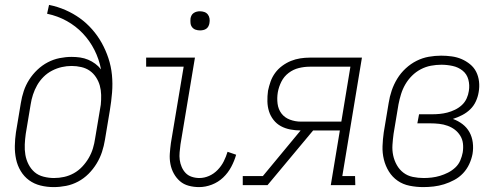

<svg xmlns="http://www.w3.org/2000/svg" viewBox="-20 -755 2040 783"><path d="M199 8Q171 8 145 1.5Q119 -5 98.5 -20Q78 -35 64.5 -57.5Q51 -80 45.5 -106Q40 -132 40.5 -160Q41 -188 45 -215L65 -335Q69 -360 77 -384Q85 -408 99 -430Q113 -452 132.5 -470.5Q152 -489 175 -501Q198 -513 223 -518Q248 -523 272 -523Q290 -523 307 -520.5Q324 -518 339.5 -511.5Q355 -505 368.5 -495Q382 -485 392 -472Q384 -514 365 -551.5Q346 -589 317.5 -619Q289 -649 252 -669.5Q215 -690 172 -699L180 -735Q215 -728 247 -714Q279 -700 306 -680.5Q333 -661 355.5 -635.5Q378 -610 394.5 -580.5Q411 -551 422 -518Q433 -485 436.5 -449.5Q440 -414 437 -377.5Q434 -341 428 -305L408 -185Q404 -160 396 -135.5Q388 -111 374 -88Q360 -65 341 -46Q322 -27 298.5 -14.5Q275 -2 249.5 3Q224 8 199 8ZM200 -29Q221 -29 241.5 -33.5Q262 -38 281 -48.5Q300 -59 315.5 -75.5Q331 -92 342 -111Q353 -130 359 -150Q365 -170 368 -191L391 -328Q393 -348 392.5 -368Q392 -388 387 -406Q382 -424 371.5 -440Q361 -456 346 -466.5Q331 -477 311.5 -481.5Q292 -486 272 -486Q252 -486 232 -481.5Q212 -477 192.5 -467Q173 -457 157.5 -441.5Q142 -426 131.5 -407.5Q121 -389 114.5 -369Q108 -349 105 -329L85 -209Q82 -188 81 -166Q80 -144 83.5 -123.5Q87 -103 96.5 -84.5Q106 -66 121 -53Q136 -40 157.5 -34.5Q179 -29 200 -29Z M792 8Q770 8 749.5 2.5Q729 -3 714 -16Q699 -29 689 -47Q679 -65 675 -86Q671 -107 672.5 -128.5Q674 -150 677 -172L729 -483H576V-520H775L716 -166Q714 -150 712.5 -134Q711 -118 713 -103Q715 -88 721 -74Q727 -60 737 -49.5Q747 -39 762 -34Q777 -29 793 -29Q813 -29 832.5 -37.5Q852 -46 867.5 -62Q883 -78 892.5 -97Q902 -116 908 -136L943 -124Q936 -99 923 -74.5Q910 -50 890 -31Q870 -12 844 -2Q818 8 792 8ZM796 -631Q786 -631 777.5 -634Q769 -637 763.5 -644Q758 -651 757 -660.5Q756 -670 757 -680Q758 -686 761 -692Q764 -698 770 -702Q776 -706 782.5 -707.5Q789 -709 795 -709Q805 -709 813.5 -706Q822 -703 827.5 -696Q833 -689 834.5 -679.5Q836 -670 834 -660Q833 -654 830 -648Q827 -642 821.5 -638Q816 -634 809 -632.5Q802 -631 796 -631Z M970 0V-37H1052L1206 -223Q1185 -223 1164 -227Q1143 -231 1125.5 -240.5Q1108 -250 1095.5 -266Q1083 -282 1077 -301Q1071 -320 1070.5 -341.5Q1070 -363 1073 -385Q1077 -404 1083.5 -422.5Q1090 -441 1102 -457.5Q1114 -474 1131 -486.5Q1148 -499 1166.5 -506.5Q1185 -514 1204.5 -517Q1224 -520 1243 -520H1456L1376 -37H1428L1429 0H1329L1366 -223H1257L1071 0ZM1207 -259H1372L1409 -483H1243Q1221 -483 1198.5 -477.5Q1176 -472 1157 -457.5Q1138 -443 1127.5 -422Q1117 -401 1113 -379Q1109 -355 1112 -332Q1115 -309 1128 -292Q1141 -275 1162.5 -267Q1184 -259 1207 -259Z M1706 8Q1678 8 1650.5 2.5Q1623 -3 1601.5 -18Q1580 -33 1566 -55.5Q1552 -78 1545.5 -104.5Q1539 -131 1540 -159Q1541 -187 1545 -215L1565 -335Q1569 -361 1577.5 -386Q1586 -411 1600 -434Q1614 -457 1634.5 -476Q1655 -495 1679 -507Q1703 -519 1728.5 -523.5Q1754 -528 1779 -528Q1801 -528 1822.5 -525Q1844 -522 1862.5 -514Q1881 -506 1897 -493Q1913 -480 1922 -462Q1931 -444 1933.5 -422.5Q1936 -401 1932 -379Q1929 -360 1920.5 -341.5Q1912 -323 1897.5 -309Q1883 -295 1864.5 -285.5Q1846 -276 1827 -270Q1849 -262 1866.5 -248.5Q1884 -235 1894.5 -216Q1905 -197 1908 -174Q1911 -151 1907 -127Q1903 -106 1893.5 -85.5Q1884 -65 1868.5 -48.5Q1853 -32 1832.5 -21Q1812 -10 1791 -3.5Q1770 3 1748.5 5.5Q1727 8 1706 8ZM1708 -29Q1724 -29 1741 -31Q1758 -33 1774.5 -38Q1791 -43 1807 -51Q1823 -59 1836.5 -71.5Q1850 -84 1857 -100.5Q1864 -117 1867 -133Q1870 -152 1868 -169.5Q1866 -187 1857 -201.5Q1848 -216 1835 -226Q1822 -236 1805.5 -242Q1789 -248 1771 -250Q1753 -252 1735 -252H1682L1689 -289H1742Q1758 -289 1773.5 -290.5Q1789 -292 1804.5 -296Q1820 -300 1835.5 -307.5Q1851 -315 1863.5 -326.5Q1876 -338 1883 -353.5Q1890 -369 1892 -384Q1896 -408 1890 -430.5Q1884 -453 1866.5 -467Q1849 -481 1826 -486Q1803 -491 1780 -491Q1759 -491 1737.5 -487Q1716 -483 1696 -472.5Q1676 -462 1660 -446Q1644 -430 1633 -411Q1622 -392 1615.5 -371Q1609 -350 1605 -329L1585 -209Q1582 -187 1580.5 -164.5Q1579 -142 1583.5 -121Q1588 -100 1598.5 -81.5Q1609 -63 1625.5 -50.5Q1642 -38 1663.5 -33.5Q1685 -29 1708 -29Z"/></svg>

Font: Iosevka Curly Slab Extralight
Style: Italic
Weight: 200
Italic angle: -9°
Monospace: yes
Designer: Belleve Invis
Foundry: Belleve Invis
Version: Version 22.1.2; ttfautohint (v1.8.4)